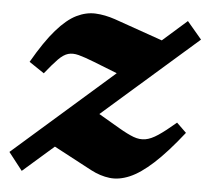

<svg xmlns="http://www.w3.org/2000/svg" viewBox="-44 -580 699 642"><g transform="rotate(5 305.0 -259.0)"><path d="M5 -45 339.5 -338.5 259.5 -370Q227.5 -382.5 207.5 -387.8Q187.5 -393 172 -388.5Q156.5 -384 139.5 -366.8Q122.5 -349.5 96.5 -317L46 -351Q86.5 -421.5 121.2 -461.2Q156 -501 188.2 -516.8Q220.5 -532.5 252 -531Q283.5 -529.5 317.5 -518L480 -461L561.5 -533L610.5 -475L293.5 -197.5L364.5 -156Q393.5 -139 414.2 -131.2Q435 -123.5 454 -126.8Q473 -130 496.5 -145.8Q520 -161.5 555 -191.5L587.5 -160Q534 -92 491.2 -53Q448.5 -14 413 1Q377.5 16 346 12.2Q314.5 8.5 283 -8L155 -76L51.5 14.5Z"/></g></svg>

Font: Newsreader 6pt
Style: Bold Italic
Weight: 700
Italic angle: -17°
Designer: Hugues Gentile
Foundry: Production Type
Version: Version 1.003; ttfautohint (v1.8.3)